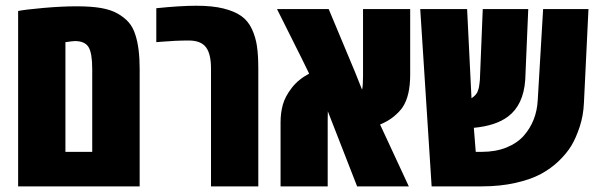

<svg xmlns="http://www.w3.org/2000/svg" viewBox="-20 -662 2127 682"><path d="M44.4 0V-623Q68.4 -627.9 134 -633.8Q199.7 -639.6 252 -639.6Q304.2 -639.6 339.1 -633.5Q374 -627.4 397.9 -613.8Q421.9 -600.1 437.3 -582.5Q452.6 -564.9 460.9 -538.1Q476.1 -492.2 476.1 -416.5V0ZM307.6 -122.6V-417Q307.6 -473.6 294.4 -494.9Q281.2 -516.1 246.1 -516.1Q238.8 -516.1 212.4 -512.2V-122.6Z M535.2 -632.8Q620.1 -641.6 677.5 -641.6Q734.9 -641.6 773.9 -631.8Q813 -622.1 837.2 -605Q861.3 -587.9 874.8 -558.8Q888.2 -529.8 892.8 -497.6Q897.5 -465.3 897.5 -418.5V0H729.5V-418.9Q729.5 -470.7 711.4 -494.4Q693.4 -518.1 650.4 -518.1Q604.5 -518.1 552.2 -513.7L535.2 -512.2Z M1437 -629.9V-397Q1437 -321.3 1410.2 -281.2Q1398.9 -264.6 1378.7 -248Q1358.4 -231.4 1330.1 -219.7L1432.1 0H1248.5L1144.5 -266.6Q1144 -260.7 1144 -239.3V0H976.6V-228Q976.6 -260.7 984.6 -290Q992.7 -319.3 1016.4 -349.9Q1040 -380.4 1078.1 -400.4Q1059.6 -439 1020 -517.8Q980.5 -596.7 963.9 -629.9H1147.5L1241.2 -405.8L1266.1 -343.3Q1269.5 -357.4 1269.5 -390.6V-629.9Z M1690.9 0H1513.2L1472.7 -629.9H1639.2L1654.8 -313Q1655.3 -313.5 1658.7 -315.9Q1662.1 -318.4 1662.8 -319.1Q1663.6 -319.8 1666.5 -322.5Q1669.4 -325.2 1670.2 -326.4Q1670.9 -327.6 1673.3 -330.8Q1675.8 -334 1676.5 -336.9Q1677.2 -339.8 1679 -344.2Q1680.7 -348.6 1681.4 -353.5Q1682.1 -358.4 1683.1 -364.7Q1684.1 -371.1 1684.6 -378.4L1694.8 -629.9H1856.4L1845.7 -378.4Q1839.4 -289.6 1785.2 -248.5Q1741.7 -215.3 1663.1 -208L1669.9 -122.6H1690.9Q1740.2 -122.6 1778.6 -137.9Q1816.9 -153.3 1840.3 -179.7Q1886.2 -231.9 1890.1 -306.6L1909.2 -629.9H2070.3L2054.2 -296.9Q2052.2 -250.5 2038.8 -210.7Q2025.4 -170.9 2009.5 -144.5Q1993.7 -118.2 1965.6 -90.8Q1937.5 -63.5 1901.1 -43.9Q1864.7 -24.4 1810.5 -12.2Q1756.3 0 1690.9 0Z"/></svg>

Font: Open Sans Hebrew Condensed Extra Bold
Style: Regular
Weight: 800
Width: 3
Foundry: Ascender Corporation, Yanek Iontef
Version: Version 2.001;PS 002.001;hotconv 1.0.70;makeotf.lib2.5.58329